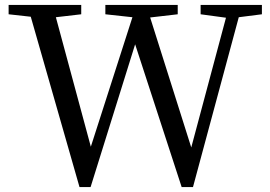

<svg xmlns="http://www.w3.org/2000/svg" viewBox="-20 -753 1096 780"><path d="M1044 -733H795V-695L898 -681L757 -154L590 -682L702 -695V-733H408V-695L518 -683L349 -157L207 -683L310 -695V-733H15V-695L105 -685L303 7H348L529 -573L718 7H764L950 -683L1044 -695Z"/></svg>

Font: Noto Serif SC Medium
Style: Regular
Weight: 500
Designer: Ryoko NISHIZUKA 西塚涼子 (kana & ideographs); Frank Grießhammer (Latin, Greek & Cyrillic); Wenlong ZHANG 张文龙 (bopomofo); San
Foundry: Adobe Systems Incorporated
Version: Version 1.001;PS 1.001;hotconv 16.6.54;makeotf.lib2.5.65590